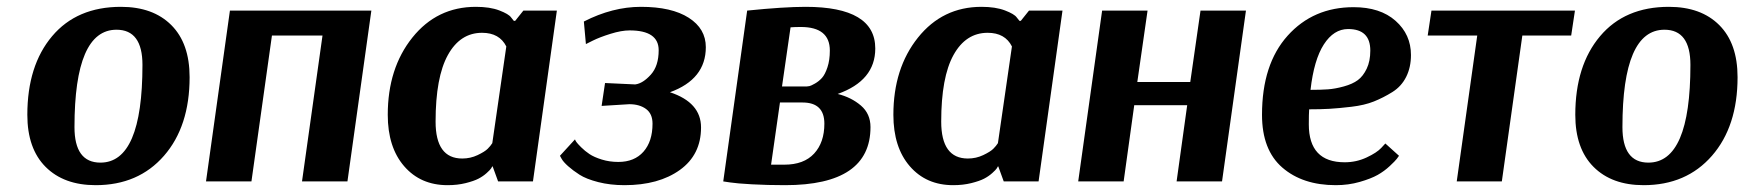

<svg xmlns="http://www.w3.org/2000/svg" viewBox="-20 -531 5106 562"><path d="M535 -305Q535 -161 460 -75Q385 11 260 11Q167 11 113.5 -42.5Q60 -96 60 -195Q60 -339 132.5 -425Q205 -511 334 -511Q428 -511 481.5 -457.5Q535 -404 535 -305ZM321 -444Q198 -444 198 -159Q198 -55 274 -55Q397 -55 397 -341Q397 -444 321 -444Z M1067 -500 997 0H864L924 -427H776L716 0H583L653 -500Z M1610 -500 1540 0H1438L1422 -44H1421Q1420 -42 1417.5 -38Q1415 -34 1404.5 -24.5Q1394 -15 1380.5 -8Q1367 -1 1343 5Q1319 11 1290 11Q1211 11 1163 -44.5Q1115 -100 1115 -195Q1115 -331 1187 -421Q1259 -511 1373 -511Q1414 -511 1441.5 -500.5Q1469 -490 1476 -480L1484 -470H1488L1512 -500ZM1333 -67Q1357 -67 1378 -77Q1399 -87 1407.5 -95.5Q1416 -104 1421 -112L1462 -395Q1442 -435 1391 -435Q1327 -435 1291 -370Q1255 -305 1255 -175Q1255 -67 1333 -67Z M1695 -402 1689 -468Q1773 -511 1856 -511Q1946 -511 1996 -479Q2046 -447 2046 -393Q2046 -299 1941 -261Q2032 -231 2032 -158Q2032 -78 1970 -33.5Q1908 11 1808 11Q1766 11 1731 2Q1696 -7 1676.5 -19.5Q1657 -32 1643 -44.5Q1629 -57 1624 -66L1619 -75L1663 -123Q1664 -120 1667 -115.5Q1670 -111 1681 -100Q1692 -89 1705.5 -80Q1719 -71 1741.5 -64Q1764 -57 1790 -57Q1837 -57 1863.5 -87Q1890 -117 1890 -169Q1890 -198 1871 -212Q1852 -226 1822 -226L1741 -221L1751 -288L1837 -284H1840Q1862 -287 1885 -312.5Q1908 -338 1908 -384Q1908 -442 1823 -442Q1799 -442 1767 -432Q1735 -422 1715 -412Z M2278 11Q2226 11 2181 8.5Q2136 6 2117 3L2097 0L2167 -500Q2275 -511 2338 -511Q2542 -511 2542 -389Q2542 -295 2432 -256Q2472 -246 2500 -222Q2528 -198 2528 -159Q2528 11 2278 11ZM2329 -231H2263L2237 -49H2276Q2333 -49 2363 -81.5Q2393 -114 2393 -169Q2393 -231 2329 -231ZM2269 -278H2342Q2345 -278 2349.5 -279Q2354 -280 2365.5 -286.5Q2377 -293 2386 -303Q2395 -313 2402 -334Q2409 -355 2409 -383Q2409 -452 2324 -452Q2306 -452 2294 -451Z M3090 -500 3020 0H2918L2902 -44H2901Q2900 -42 2897.5 -38Q2895 -34 2884.5 -24.5Q2874 -15 2860.5 -8Q2847 -1 2823 5Q2799 11 2770 11Q2691 11 2643 -44.5Q2595 -100 2595 -195Q2595 -331 2667 -421Q2739 -511 2853 -511Q2894 -511 2921.5 -500.5Q2949 -490 2956 -480L2964 -470H2968L2992 -500ZM2813 -67Q2837 -67 2858 -77Q2879 -87 2887.5 -95.5Q2896 -104 2901 -112L2942 -395Q2922 -435 2871 -435Q2807 -435 2771 -370Q2735 -305 2735 -175Q2735 -67 2813 -67Z M3136 0 3206 -500H3339L3309 -291H3464L3494 -500H3627L3557 0H3424L3455 -223H3300L3269 0Z M4035 -111 4075 -75Q4073 -72 4068.5 -66Q4064 -60 4048 -45Q4032 -30 4012.5 -19Q3993 -8 3960 1.5Q3927 11 3890 11Q3793 11 3733.5 -40.5Q3674 -92 3674 -195Q3674 -343 3749 -426.5Q3824 -510 3942 -510Q4020 -510 4065 -470Q4110 -430 4110 -370Q4110 -334 4096 -306Q4082 -278 4055.5 -261.5Q4029 -245 4001.5 -234Q3974 -223 3936 -218.5Q3898 -214 3871.5 -212.5Q3845 -211 3812 -211Q3811 -197 3811 -167Q3811 -56 3916 -56Q3950 -56 3980 -70Q4010 -84 4023 -98ZM3926 -446Q3884 -446 3855 -401Q3826 -356 3816 -268Q3846 -268 3867 -269.5Q3888 -271 3913.5 -278Q3939 -285 3954.5 -296.5Q3970 -308 3980.5 -330Q3991 -352 3991 -383Q3991 -446 3926 -446Z M4579 -427H4436L4376 0H4244L4304 -427H4159L4170 -500H4590Z M5066 -305Q5066 -161 4991 -75Q4916 11 4791 11Q4698 11 4644.5 -42.5Q4591 -96 4591 -195Q4591 -339 4663.5 -425Q4736 -511 4865 -511Q4959 -511 5012.5 -457.5Q5066 -404 5066 -305ZM4852 -444Q4729 -444 4729 -159Q4729 -55 4805 -55Q4928 -55 4928 -341Q4928 -444 4852 -444Z"/></svg>

Font: Arsenal
Style: Bold Italic
Weight: 700
Italic angle: -9°
Designer: Andrij Shevchenko
Foundry: Stairsfor.com
Version: Version 1.000